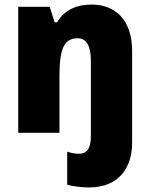

<svg xmlns="http://www.w3.org/2000/svg" viewBox="-20 -583 658 843"><path d="M371 240C508 240 560 146 560 45V-360C560 -497 485 -563 382 -563C318 -563 262 -540 231 -485H220L198 -553H60V0H241V-246C241 -367 260 -415 321 -415C360 -415 379 -381 379 -316V15C379 74 357 92 328 92C309 92 295 89 275 83V228C302 236 342 240 371 240Z"/></svg>

Font: Noto Sans Thai SemCond Blk
Style: Regular
Weight: 900
Width: 4
Designer: Monotype Design Team
Foundry: Monotype Imaging Inc.
Version: Version 2.002